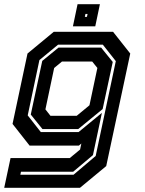

<svg xmlns="http://www.w3.org/2000/svg" viewBox="-40 -691 688 911"><path d="M-20 200 10 59H291L340 18.5L346 -10L334 0H100.5L19.5 -103L90.5 -437L215 -540H496.5L578 -437L464 97L339.5 200ZM56.5 138H309L414 49L509.5 -401L448 -479H235.5L147 -406L91.5 -143.5L153.5 -64.5H333L443.5 -155.5L401 45L307 124H59.5ZM161.5 -78.5 106 -147.5 160.5 -402 237.5 -465H440L495 -397L447 -173.5L331 -78.5ZM199.5 -141.5H324L384.5 -191.5L422 -368.5L397.5 -399H254L217 -368.5L175.5 -172ZM306 -566 328 -671H434L412 -566ZM362.5 -611H372.5L375.5 -625H365.5Z"/></svg>

Font: Tourney
Style: Bold Italic
Weight: 700
Italic angle: -12°
Version: Version 1.015